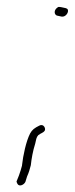

<svg xmlns="http://www.w3.org/2000/svg" viewBox="-20 -475 221 567"><path d="M30 58C28 61 29 63 31 67C36 78 51 71 55 62L60 46C65 35 68 25 71 13C73 -6 77 -29 84 -51C86 -61 88 -71 92 -74V-75C102 -83 107 -82 112 -89C116 -95 109 -111 96 -104C82 -97 75 -92 69 -81C57 -58 48 -15 45 13V14C43 23 39 34 36 43ZM150 -453C138 -445 140 -432 148 -429L162 -426C174 -424 184 -439 180 -447C179 -449 177 -450 174 -451L160 -454C155 -455 152 -455 150 -453ZM84 -51Z"/></svg>

Font: Stray Cat
Style: LtObl
Weight: 300
Version: Version 1.0